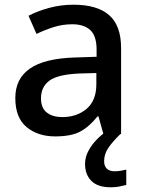

<svg xmlns="http://www.w3.org/2000/svg" viewBox="-20 -569 614 815"><path d="M292 -549Q393 -549 443.5 -504.5Q494 -460 494 -365V0H419L398 -75H394Q359 -31 320.5 -10.5Q282 10 214 10Q141 10 93 -29.5Q45 -69 45 -153Q45 -235 107 -278Q169 -321 298 -325L390 -328V-358Q390 -417 363 -441.5Q336 -466 287 -466Q246 -466 208 -454Q170 -442 135 -425L101 -502Q139 -522 188.5 -535.5Q238 -549 292 -549ZM317 -257Q225 -253 189.5 -226.5Q154 -200 154 -152Q154 -110 179 -91Q204 -72 244 -72Q306 -72 347.5 -107Q389 -142 389 -212V-259ZM422 115Q422 136 433.5 147Q445 158 465 158Q482 158 494.5 155.5Q507 153 516 151V216Q501 220 485.5 223Q470 226 450 226Q395 226 368 199Q341 172 341 127Q341 98 355.5 71Q370 44 392.5 21.5Q415 -1 438 -16L491 0Q458 32 440 58.5Q422 85 422 115Z"/></svg>

Font: Noto Sans Gurmukhi UI Medium
Style: Regular
Weight: 500
Designer: Jelle Bosma - Monotype Design Team
Foundry: Monotype Imaging Inc.
Version: Version 2.004; ttfautohint (v1.8.4.7-5d5b)